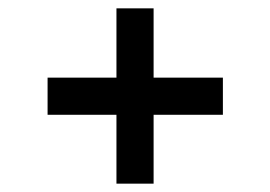

<svg xmlns="http://www.w3.org/2000/svg" viewBox="-20 -583 647 460"><path d="M348 -563V-397H514V-308H348V-143H259V-308H94V-397H259V-563Z"/></svg>

Font: Tilda Sans Semibold
Style: Regular
Weight: 600
Designer: ParaType Ltd
Foundry: ParaType Ltd
Version: Version 1.009